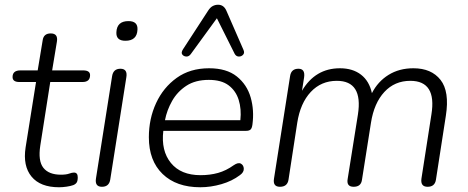

<svg xmlns="http://www.w3.org/2000/svg" viewBox="-20 -782 1974 810"><path d="M229 8Q150 8 113 -37Q76 -82 88 -160L132 -436H62Q33 -436 33 -457Q33 -485 66 -485H139L160 -612Q164 -641 194 -641Q226 -641 220 -606L200 -485H331Q360 -485 360 -465Q360 -436 328 -436H192L150 -168Q140 -103 163 -74Q186 -45 237 -45Q259 -45 271.5 -49.5Q284 -54 292 -54Q308 -54 308 -34Q308 -19 303.5 -12Q299 -5 289 -1Q278 3 261 5.5Q244 8 229 8Z M509 -610Q469 -610 471 -646Q473 -693 522 -693Q562 -693 560 -657Q558 -610 509 -610ZM410 6Q379 6 385 -30L453 -461Q458 -492 488 -492Q519 -492 513 -456L445 -24Q440 6 410 6Z M825 8Q724 8 666 -48Q608 -104 608 -203Q608 -281 638.5 -347Q669 -413 725.5 -453.5Q782 -494 862 -494Q936 -494 979 -459.5Q1022 -425 1037.5 -371Q1053 -317 1045 -257Q1043 -241 1037 -235.5Q1031 -230 1018 -230H669Q659 -146 701 -94.5Q743 -43 826 -43Q866 -43 900 -52.5Q934 -62 966 -85Q985 -98 996.5 -91.5Q1008 -85 1008.5 -70Q1009 -55 992 -43Q959 -18 914 -5Q869 8 825 8ZM861 -445Q804 -445 766 -420Q728 -395 706 -356Q684 -317 676 -275H994Q999 -322 987 -360.5Q975 -399 944.5 -422Q914 -445 861 -445ZM1007 -572Q1013 -559 1005.5 -551Q998 -543 987 -543.5Q976 -544 970 -555L895 -705L785 -554Q777 -543 766 -543.5Q755 -544 749 -552Q743 -560 752 -574L858 -737Q867 -751 877.5 -756.5Q888 -762 900 -762Q924 -762 935 -737Z M1161 6Q1130 6 1136 -29L1204 -462Q1209 -492 1239 -492Q1268 -492 1263 -456L1254 -399Q1310 -494 1414 -494Q1468 -494 1503 -467Q1538 -440 1549 -389Q1574 -438 1619 -466Q1664 -494 1724 -494Q1800 -494 1838.5 -445Q1877 -396 1861 -294L1819 -23Q1814 6 1784 6Q1753 6 1758 -29L1800 -299Q1823 -441 1711 -441Q1645 -441 1601.5 -394Q1558 -347 1545 -264L1507 -23Q1503 6 1472 6Q1440 6 1447 -29L1490 -299Q1512 -441 1401 -441Q1335 -441 1291 -394Q1247 -347 1234 -264L1197 -23Q1192 6 1161 6Z"/></svg>

Font: Nunito Light
Style: Italic
Weight: 300
Italic angle: -9°
Designer: Vernon Adams
Foundry: Vernon Adams
Version: Version 3.601; ttfautohint (v1.8.2.53-6de2)